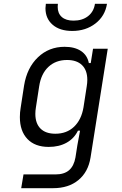

<svg xmlns="http://www.w3.org/2000/svg" viewBox="-20 -805 640 1005"><path d="M467 -550H544L454 19Q442 95 390.5 137.5Q339 180 258 180H91L103 108H270Q316 108 341.5 86Q367 64 375 19L385 -45L399 -121H388Q368 -80 328.5 -58Q289 -36 235 -36Q163 -36 123.5 -77.5Q84 -119 84 -192Q84 -217 88 -240L106 -357Q121 -450 178.5 -505Q236 -560 318 -560Q371 -560 404 -538Q437 -516 445 -475H455ZM434 -353Q437 -371 437 -387Q437 -437 409.5 -464Q382 -491 331 -491Q272 -491 233.5 -455Q195 -419 185 -353L168 -243Q165 -225 165 -209Q165 -159 192 -132Q219 -105 270 -105Q329 -105 367.5 -141.5Q406 -178 417 -243ZM218 -762Q218 -769 220 -785H283Q282 -779 282 -769Q282 -735 303.5 -716Q325 -697 365 -697Q411 -697 441 -720.5Q471 -744 477 -785H540Q530 -721 479.5 -682Q429 -643 358 -643Q293 -643 255.5 -675.5Q218 -708 218 -762Z"/></svg>

Font: JetBrains Mono Semi Light
Style: Italic
Weight: 350
Italic angle: -9°
Monospace: yes
Designer: Philipp Nurullin, Konstantin Bulenkov
Foundry: JetBrains
Version: 2.002